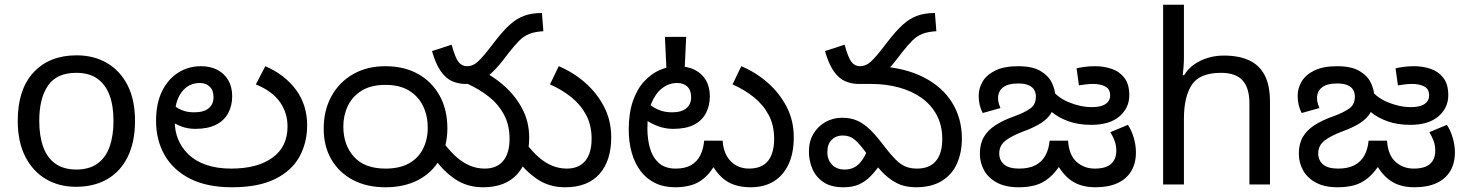

<svg xmlns="http://www.w3.org/2000/svg" viewBox="-20 -780 6203 812"><path d="M551 -269Q551 -180 520.5 -117.5Q490 -55 434 -22.5Q378 10 301 10Q230 10 174.5 -22.5Q119 -55 87 -117.5Q55 -180 55 -269Q55 -402 122 -474Q189 -546 304 -546Q377 -546 432.5 -513.5Q488 -481 519.5 -419.5Q551 -358 551 -269ZM146 -269Q146 -206 162.5 -159.5Q179 -113 214 -88Q249 -63 303 -63Q357 -63 392 -88Q427 -113 443.5 -159.5Q460 -206 460 -269Q460 -333 443 -378Q426 -423 391.5 -447.5Q357 -472 302 -472Q220 -472 183 -418Q146 -364 146 -269Z M961 12Q856 12 784.5 -24Q713 -60 676.5 -123.5Q640 -187 640 -269Q640 -343 665.5 -394.5Q691 -446 734 -473Q777 -500 830 -500Q870 -500 899.5 -484.5Q929 -469 945.5 -440.5Q962 -412 962 -373Q962 -333 945 -301.5Q928 -270 893.5 -252.5Q859 -235 806 -235Q773 -235 745 -246Q717 -257 696.5 -273Q676 -289 663 -304L686 -366Q694 -355 708.5 -340.5Q723 -326 746 -315.5Q769 -305 801 -305Q842 -305 862.5 -322Q883 -339 883 -369Q883 -398 867 -413.5Q851 -429 825 -429Q777 -429 748 -390Q719 -351 719 -284V-266Q719 -226 733.5 -190.5Q748 -155 777 -127Q806 -99 851.5 -83Q897 -67 958 -67Q1068 -67 1132 -113Q1196 -159 1196 -245Q1196 -303 1163.5 -349Q1131 -395 1062 -423L1102 -500Q1185 -464 1232 -400Q1279 -336 1279 -250Q1279 -176 1246 -116.5Q1213 -57 1142.5 -22.5Q1072 12 961 12Z M1349 -236Q1349 -314 1382 -373.5Q1415 -433 1473.5 -466.5Q1532 -500 1610 -500Q1689 -500 1747.5 -467.5Q1806 -435 1839 -376Q1872 -317 1872 -237Q1872 -163 1840 -106.5Q1808 -50 1749 -19Q1690 12 1610 12Q1531 12 1472.5 -19Q1414 -50 1381.5 -105.5Q1349 -161 1349 -236ZM1432 -245Q1432 -167 1477 -117Q1522 -67 1610 -67Q1670 -67 1709.5 -89Q1749 -111 1769 -150.5Q1789 -190 1789 -240Q1789 -290 1769.5 -331Q1750 -372 1710.5 -396.5Q1671 -421 1610 -421Q1549 -421 1509.5 -396.5Q1470 -372 1451 -332Q1432 -292 1432 -245ZM2023 12Q1956 12 1905.5 -22Q1855 -56 1816 -111L1856 -176Q1884 -139 1911.5 -115Q1939 -91 1968.5 -79Q1998 -67 2030 -67Q2081 -67 2108 -99.5Q2135 -132 2135 -193Q2135 -251 2111.5 -295Q2088 -339 2047.5 -371Q2007 -403 1956 -426L1993 -492Q2055 -466 2106 -422.5Q2157 -379 2187.5 -322.5Q2218 -266 2218 -199Q2218 -100 2168 -44Q2118 12 2023 12ZM2370 12Q2303 12 2252.5 -22Q2202 -56 2163 -111L2203 -176Q2231 -139 2258.5 -115Q2286 -91 2315.5 -79Q2345 -67 2377 -67Q2428 -67 2455 -99.5Q2482 -132 2482 -193Q2482 -251 2458.5 -294.5Q2435 -338 2395.5 -369.5Q2356 -401 2306 -423L2343 -500Q2405 -474 2455 -430Q2505 -386 2535 -328Q2565 -270 2565 -199Q2565 -100 2515 -44Q2465 12 2370 12ZM1949 -425Q1920 -425 1893.5 -436Q1867 -447 1845 -477.5Q1823 -508 1807 -564L1890 -591Q1905 -536 1919 -518Q1933 -500 1955 -500Q1975 -500 1992.5 -512.5Q2010 -525 2042 -565L2073 -605Q2107 -649 2135.5 -675Q2164 -701 2196 -713Q2228 -725 2272 -725L2278 -648Q2243 -646 2219.5 -637Q2196 -628 2176.5 -608.5Q2157 -589 2131 -556L2108 -526Q2080 -490 2055 -468Q2030 -446 2004.5 -435.5Q1979 -425 1949 -425Z M3155 12Q3118 12 3088 2.5Q3058 -7 3033.5 -29Q3009 -51 2987 -90L3008 -91Q2985 -49 2958 -26.5Q2931 -4 2900.5 4Q2870 12 2836 12Q2788 12 2751.5 -5.5Q2715 -23 2690 -55.5Q2665 -88 2652 -133Q2639 -178 2639 -232Q2639 -301 2656.5 -352Q2674 -403 2704 -435.5Q2734 -468 2770.5 -484Q2807 -500 2845 -500Q2888 -500 2918.5 -484.5Q2949 -469 2965.5 -440.5Q2982 -412 2982 -373Q2982 -333 2965.5 -301.5Q2949 -270 2915 -252.5Q2881 -235 2827 -235Q2794 -235 2764 -246Q2734 -257 2711.5 -273Q2689 -289 2676 -304L2700 -366Q2708 -355 2724.5 -340.5Q2741 -326 2765.5 -315.5Q2790 -305 2822 -305Q2862 -305 2882.5 -322Q2903 -339 2903 -369Q2903 -398 2887 -413.5Q2871 -429 2844 -429Q2809 -429 2780.5 -407Q2752 -385 2735 -343.5Q2718 -302 2718 -242V-234Q2718 -193 2728.5 -154.5Q2739 -116 2765.5 -91.5Q2792 -67 2838 -67Q2877 -67 2902.5 -81.5Q2928 -96 2941.5 -123Q2955 -150 2958 -185H3036Q3039 -144 3055 -118Q3071 -92 3095 -79.5Q3119 -67 3147 -67Q3202 -67 3228 -99.5Q3254 -132 3254 -193Q3254 -251 3230.5 -294.5Q3207 -338 3167.5 -369.5Q3128 -401 3078 -423L3115 -500Q3177 -474 3227 -430Q3277 -386 3307 -328Q3337 -270 3337 -199Q3337 -132 3314.5 -84.5Q3292 -37 3251.5 -12.5Q3211 12 3155 12ZM2882 -624 2875 -478H2799L2792 -624Z M3611 -425Q3582 -425 3555.5 -436Q3529 -447 3507 -477.5Q3485 -508 3469 -564L3552 -591Q3567 -536 3581 -518Q3595 -500 3617 -500Q3637 -500 3654.5 -512.5Q3672 -525 3704 -565L3735 -605Q3769 -649 3797.5 -675Q3826 -701 3858 -713Q3890 -725 3934 -725L3940 -648Q3905 -646 3881.5 -637Q3858 -628 3838.5 -608.5Q3819 -589 3793 -556L3770 -526Q3742 -490 3717 -468Q3692 -446 3666.5 -435.5Q3641 -425 3611 -425ZM3853 12Q3807 12 3772 -6Q3737 -24 3707.5 -56Q3678 -88 3645 -131Q3616 -171 3595 -189Q3574 -207 3544 -207Q3516 -207 3497.5 -189Q3479 -171 3479 -136Q3479 -105 3498.5 -84Q3518 -63 3552 -63Q3586 -63 3608.5 -83Q3631 -103 3647 -141L3700 -81Q3681 -54 3660 -33Q3639 -12 3612.5 0Q3586 12 3547 12Q3494 12 3462 -10Q3430 -32 3415.5 -66.5Q3401 -101 3401 -138Q3401 -182 3420 -214Q3439 -246 3471 -264Q3503 -282 3542 -282Q3578 -282 3606 -269.5Q3634 -257 3661 -230.5Q3688 -204 3720 -161Q3747 -126 3768 -105Q3789 -84 3810 -75.5Q3831 -67 3858 -67Q3911 -67 3938 -99Q3965 -131 3965 -192Q3965 -249 3942 -292.5Q3919 -336 3878 -365.5Q3837 -395 3782 -410Q3727 -425 3664 -425H3615L3698 -500Q3809 -493 3887.5 -452.5Q3966 -412 4007 -345.5Q4048 -279 4048 -194Q4048 -135 4027 -88Q4006 -41 3962.5 -14.5Q3919 12 3853 12Z M4613 12Q4575 12 4545.5 1.5Q4516 -9 4492.5 -31Q4469 -53 4449 -89L4469 -90Q4443 -49 4416 -27Q4389 -5 4358 3.5Q4327 12 4288 12Q4233 12 4196.5 -7.5Q4160 -27 4142 -59.5Q4124 -92 4124 -130Q4124 -171 4140.5 -200Q4157 -229 4190 -250.5Q4223 -272 4272 -289Q4313 -304 4337 -321Q4361 -338 4361 -371Q4361 -387 4354 -399.5Q4347 -412 4330.5 -419.5Q4314 -427 4286 -427Q4243 -427 4222 -410.5Q4201 -394 4201 -365Q4201 -352 4204.5 -341Q4208 -330 4211 -323L4136 -302Q4128 -317 4123.5 -335.5Q4119 -354 4119 -375Q4119 -407 4136 -435.5Q4153 -464 4190 -482Q4227 -500 4286 -500Q4346 -500 4380 -480Q4414 -460 4428.5 -430Q4443 -400 4443 -370Q4443 -332 4428 -305.5Q4413 -279 4383.5 -260Q4354 -241 4310 -225Q4257 -205 4231.5 -184.5Q4206 -164 4206 -131Q4206 -102 4226.5 -84.5Q4247 -67 4290 -67Q4332 -67 4359.5 -81.5Q4387 -96 4401.5 -123Q4416 -150 4419 -185H4497Q4501 -124 4533 -95.5Q4565 -67 4610 -67Q4657 -67 4679 -87Q4701 -107 4701 -142Q4701 -165 4694 -184Q4687 -203 4676 -221L4750 -252Q4765 -230 4774.5 -198.5Q4784 -167 4784 -135Q4784 -89 4764 -56Q4744 -23 4706 -5.5Q4668 12 4613 12ZM4756 -377Q4756 -324 4714.5 -288Q4673 -252 4595 -252Q4541 -252 4499 -267Q4457 -282 4428 -306.5Q4399 -331 4382 -357L4418 -414Q4447 -370 4498 -348.5Q4549 -327 4597 -327Q4624 -327 4641 -333Q4658 -339 4666.5 -350Q4675 -361 4675 -376Q4675 -404 4654 -414.5Q4633 -425 4604 -425Q4586 -425 4571 -423Q4556 -421 4543 -419L4533 -491Q4545 -494 4565 -497Q4585 -500 4612 -500Q4648 -500 4681 -489Q4714 -478 4735 -451Q4756 -424 4756 -377Z M4987 -537Q4987 -518 4985.5 -498Q4984 -478 4982 -462H4988Q5005 -490 5031 -508Q5057 -526 5089 -535.5Q5121 -545 5155 -545Q5220 -545 5263.5 -524.5Q5307 -504 5329 -461Q5351 -418 5351 -349V0H5264V-343Q5264 -408 5235 -440Q5206 -472 5144 -472Q5054 -472 5020.5 -421.5Q4987 -371 4987 -277V0H4899V-760H4987Z M5962 12Q5924 12 5894.5 1.5Q5865 -9 5841.5 -31Q5818 -53 5798 -89L5818 -90Q5792 -49 5765 -27Q5738 -5 5707 3.5Q5676 12 5637 12Q5582 12 5545.5 -7.5Q5509 -27 5491 -59.5Q5473 -92 5473 -130Q5473 -171 5489.5 -200Q5506 -229 5539 -250.5Q5572 -272 5621 -289Q5662 -304 5686 -321Q5710 -338 5710 -371Q5710 -387 5703 -399.5Q5696 -412 5679.5 -419.5Q5663 -427 5635 -427Q5592 -427 5571 -410.5Q5550 -394 5550 -365Q5550 -352 5553.5 -341Q5557 -330 5560 -323L5485 -302Q5477 -317 5472.5 -335.5Q5468 -354 5468 -375Q5468 -407 5485 -435.5Q5502 -464 5539 -482Q5576 -500 5635 -500Q5695 -500 5729 -480Q5763 -460 5777.5 -430Q5792 -400 5792 -370Q5792 -332 5777 -305.5Q5762 -279 5732.5 -260Q5703 -241 5659 -225Q5606 -205 5580.5 -184.5Q5555 -164 5555 -131Q5555 -102 5575.5 -84.5Q5596 -67 5639 -67Q5681 -67 5708.5 -81.5Q5736 -96 5750.5 -123Q5765 -150 5768 -185H5846Q5850 -124 5882 -95.5Q5914 -67 5959 -67Q6006 -67 6028 -87Q6050 -107 6050 -142Q6050 -165 6043 -184Q6036 -203 6025 -221L6099 -252Q6114 -230 6123.5 -198.5Q6133 -167 6133 -135Q6133 -89 6113 -56Q6093 -23 6055 -5.5Q6017 12 5962 12ZM6105 -377Q6105 -324 6063.5 -288Q6022 -252 5944 -252Q5890 -252 5848 -267Q5806 -282 5777 -306.5Q5748 -331 5731 -357L5767 -414Q5796 -370 5847 -348.5Q5898 -327 5946 -327Q5973 -327 5990 -333Q6007 -339 6015.5 -350Q6024 -361 6024 -376Q6024 -404 6003 -414.5Q5982 -425 5953 -425Q5935 -425 5920 -423Q5905 -421 5892 -419L5882 -491Q5894 -494 5914 -497Q5934 -500 5961 -500Q5997 -500 6030 -489Q6063 -478 6084 -451Q6105 -424 6105 -377Z"/></svg>

Font: hextelugu15
Style: Book
Weight: 400
Designer: Jelle Bosma - Monotype Design Team
Foundry: Monotype Imaging Inc.
Version: Version 2.003